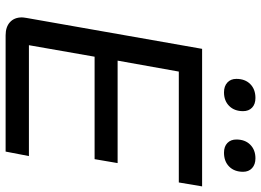

<svg xmlns="http://www.w3.org/2000/svg" viewBox="-143 -787 930 684"><g transform="rotate(90 322.0 -445.0)"><path d="M42 -58Q42 -63 44 -75L154 -700H644L630 -617H235L196 -399H561L547 -317H182L141 -83H536L520 0H106Q76 0 59 -15.5Q42 -31 42 -58ZM261 -822Q261 -853 279.5 -871.5Q298 -890 329 -890Q351 -890 363.5 -878Q376 -866 376 -846Q376 -815 357.5 -796.5Q339 -778 309 -778Q287 -778 274 -790Q261 -802 261 -822ZM477 -822Q477 -853 495.5 -871.5Q514 -890 544 -890Q566 -890 579 -878Q592 -866 592 -846Q592 -815 573.5 -796.5Q555 -778 524 -778Q502 -778 489.5 -790Q477 -802 477 -822Z"/></g></svg>

Font: Bai Jamjuree Medium
Style: Italic
Weight: 500
Italic angle: -10°
Version: Version 1.000; ttfautohint (v1.6)